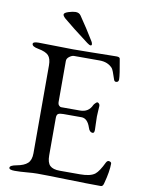

<svg xmlns="http://www.w3.org/2000/svg" viewBox="-92 -901 720 969"><g transform="rotate(10 267.5 -416.5)"><path d="M210 -102Q210 -65 225.5 -50Q241 -35 276 -35H380Q433 -35 456 -53Q475 -68 498 -116Q504 -127 512 -126Q525 -124 525 -115Q525 -75 508 -12Q504 5 494 5Q426 5 319.5 2Q213 -1 167 -1Q146 -1 113 2Q80 5 52 5Q23 5 23 -6Q23 -18 56 -24Q95 -31 112.5 -47.5Q130 -64 130 -99V-549Q130 -584 115.5 -599.5Q101 -615 63 -622Q30 -628 30 -642Q30 -653 59 -653Q97 -653 149.5 -651.5Q202 -650 236 -650Q276 -650 329 -651Q382 -652 419 -652.5Q456 -653 458 -653Q475 -653 476 -644Q491 -563 491 -541Q491 -526 477 -526Q469 -526 466 -536Q451 -583 444 -591Q420 -618 377 -618H246Q236 -618 223 -608.5Q210 -599 210 -586V-374Q210 -365 215.5 -358.5Q221 -352 228 -352H324Q368 -352 385 -391Q387 -395 393.5 -401.5Q400 -408 403 -408Q407 -408 411.5 -403.5Q416 -399 416 -392Q416 -388 414.5 -367Q413 -346 413 -337Q413 -326 414 -299Q415 -272 415 -269Q415 -252 406 -252Q390 -252 383 -275Q368 -320 337 -320H244Q225 -320 217.5 -315Q210 -310 210 -294ZM301 -694Q216 -758 171 -796Q158 -808 158 -815Q158 -824 180 -831Q202 -838 216 -838Q234 -838 243 -825Q285 -764 320 -706Q325 -698 325 -691Q325 -685 319 -685Q313 -685 301 -694Z"/></g></svg>

Font: EB Garamond 08
Style: Regular
Weight: 400
Version: Version 0.016 ; ttfautohint (v1.5)